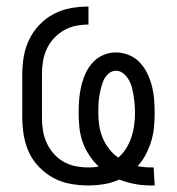

<svg xmlns="http://www.w3.org/2000/svg" viewBox="-20 -558 540 586"><path d="M439 8Q415 8 391 3.5Q367 -1 344 -10Q322 0 298 4Q274 8 249 8Q222 8 194.5 3Q167 -2 143 -15Q119 -28 99.5 -48Q80 -68 68.5 -93Q57 -118 52.5 -145.5Q48 -173 48 -200V-330Q48 -358 52.5 -385Q57 -412 69 -437Q81 -462 100 -482Q119 -502 143.5 -515Q168 -528 195 -533Q222 -538 250 -538V-483Q230 -483 210.5 -479Q191 -475 174 -465Q157 -455 143.5 -440Q130 -425 122 -407Q114 -389 111 -369.5Q108 -350 108 -330V-200Q108 -180 111 -160.5Q114 -141 122 -123Q130 -105 143 -90Q156 -75 173 -65Q190 -55 209.5 -51Q229 -47 249 -47Q257 -47 265 -47.5Q273 -48 281 -50Q265 -65 252.5 -84Q240 -103 232.5 -124Q225 -145 222.5 -167.5Q220 -190 220 -213Q220 -233 221.5 -253Q223 -273 227.5 -293Q232 -313 240 -331.5Q248 -350 261.5 -365.5Q275 -381 294 -389.5Q313 -398 333 -398Q354 -398 373.5 -390Q393 -382 407 -367Q421 -352 430 -333Q439 -314 444 -294Q449 -274 450.5 -253.5Q452 -233 452 -213Q452 -191 450 -169.5Q448 -148 441.5 -127Q435 -106 425 -86.5Q415 -67 400 -51Q410 -49 420 -48Q430 -47 440 -47Q442 -47 444.5 -47Q447 -47 449 -47L452 8Q449 8 446 8Q443 8 439 8ZM341 -77Q355 -89 365 -105Q375 -121 381 -139Q387 -157 389.5 -175.5Q392 -194 392 -213Q392 -226 391 -238.5Q390 -251 388 -264Q386 -277 383 -289.5Q380 -302 373.5 -313.5Q367 -325 357 -333.5Q347 -342 334 -342Q321 -342 311 -333Q301 -324 296 -312.5Q291 -301 288 -288.5Q285 -276 283 -263.5Q281 -251 280.5 -238Q280 -225 280 -213Q280 -193 283 -174Q286 -155 293.5 -137Q301 -119 313 -103.5Q325 -88 341 -77Z"/></svg>

Font: Iosevka Slab Light
Style: Regular
Weight: 300
Monospace: yes
Designer: Belleve Invis
Foundry: Belleve Invis
Version: Version 11.1.0; ttfautohint (v1.8.3)